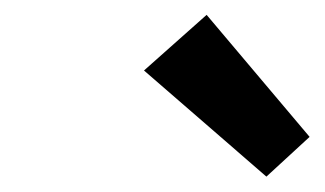

<svg xmlns="http://www.w3.org/2000/svg" viewBox="-20 -813 433 256"><path d="M335.2 -577.5 172 -719 255.5 -793.2 392.8 -630.5Z"/></svg>

Font: Ubuntu Sans
Style: Italic
Weight: 400
Italic angle: -13.5°
Designer: Dalton Maag Ltd
Foundry: Dalton Maag Ltd
Version: Version 1.006